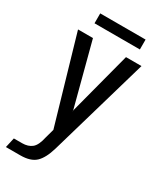

<svg xmlns="http://www.w3.org/2000/svg" viewBox="-205 -654 748 891"><g transform="rotate(30 169.0 -208.0)"><path d="M-13 170 -1 117H43Q75 117 95 101Q115 85 125 38L138 -9L4 -470H84L172 -135L173 -126V-135L261 -470H344L190 61Q173 119 146 144.5Q119 170 64 170ZM56 -533V-586H299V-533Z"/></g></svg>

Font: Smooch Sans SemiBold
Style: Bold
Weight: 600
Designer: Robert E. Leuschke
Foundry: Robert E. Leuschke
Version: Version 1.010; ttfautohint (v1.8.3)